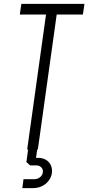

<svg xmlns="http://www.w3.org/2000/svg" viewBox="-20 -770 455 989"><path d="M120 0 217 -695H82L90 -750H415L407 -695H272L175 0ZM95 199 101 153H156Q175.5 153 188.2 141.2Q201 129.5 201 113Q201 99.5 191.5 90.8Q182 82 166 82H135L116 65L127 -17H174L164 55L130 52Q168 39 194.2 44.8Q220.5 50.5 234.2 68.5Q248 86.5 248 110.5Q248 134 235.2 154.2Q222.5 174.5 200.2 186.8Q178 199 150 199Z"/></svg>

Font: Mohave Light
Style: Italic
Weight: 300
Italic angle: -8°
Designer: Gumpita Rahayu
Foundry: Tokotype
Version: Version 2.003